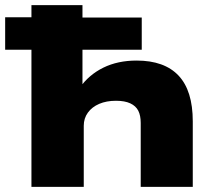

<svg xmlns="http://www.w3.org/2000/svg" viewBox="-33 -725 852 745"><path d="M89 0V-532H-13V-658H89V-705H287V-657H517V-532H287V-384H276Q312 -435 368 -462.5Q424 -490 497 -490Q605 -490 660 -431.5Q715 -373 715 -254V0H513V-248Q513 -277 503.5 -295.5Q494 -314 472.5 -324Q451 -334 417 -334Q380 -334 352 -322Q324 -310 308 -288Q292 -266 292 -237V0Z"/></svg>

Font: Nunito Sans 10pt Expanded Black
Style: Regular
Weight: 900
Width: 7
Designer: Vernon Adams
Foundry: Vernon Adams
Version: Version 3.101;gftools[0.9.27]